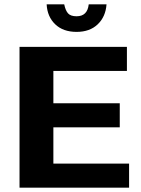

<svg xmlns="http://www.w3.org/2000/svg" viewBox="-20 -865 650 885"><path d="M575 0V-111H226V-278H532V-389H226V-538H565V-649H70V0ZM471 -845H389C385 -808.3 366.3 -790 333 -790C315 -790 302 -794.3 294 -803C286 -811.7 280 -825.7 276 -845H195C197 -807 210.2 -776.3 234.5 -753C258.8 -729.7 291.7 -718 333 -718C373.7 -718 406.2 -729.7 430.5 -753C454.8 -776.3 468.3 -807 471 -845Z"/></svg>

Font: Play
Style: Bold
Weight: 700
Designer: Jonas Hecksher
Foundry: Jonas Hecksher, Playtypeª, e-types AS
Version: Version 1.002